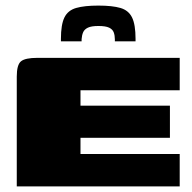

<svg xmlns="http://www.w3.org/2000/svg" viewBox="-20 -667 688 687"><path d="M40 0V-393Q40 -435 55 -447.5Q70 -460 114 -460H623V-344H268V-289H588V-174H268V-116H623V0ZM198 -519V-528Q198 -579 210.5 -604.5Q223 -630 252.5 -638.5Q282 -647 332 -647Q382 -647 411 -638.5Q440 -630 452.5 -604.5Q465 -579 465 -528V-519H391V-526Q391 -540 387 -551Q383 -562 370.5 -568Q358 -574 332 -574Q307 -574 294.5 -568Q282 -562 277.5 -551.5Q273 -541 272 -527V-519Z"/></svg>

Font: Genos Thin Black
Style: Regular
Weight: 900
Version: Version 1.010